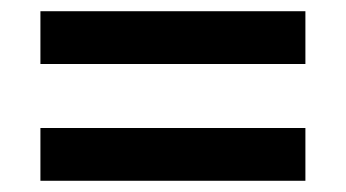

<svg xmlns="http://www.w3.org/2000/svg" viewBox="-20 -523 617 342"><path d="M52 -409H524V-503H52ZM52 -201H524V-295H52Z"/></svg>

Font: Noto Sans Georgian SemiBold
Style: Regular
Weight: 600
Designer: Monotype Design Team, Akaki Razmadze
Foundry: Google LLC
Version: Version 2.005